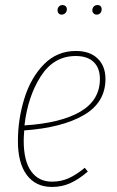

<svg xmlns="http://www.w3.org/2000/svg" viewBox="-20 -731 463 761"><path d="M76 -214Q74 -186 74 -173Q74 -93 103.5 -52Q133 -11 186 -11Q222 -11 252 -24.5Q282 -38 316 -66L328 -51Q292 -20 258.5 -5Q225 10 186 10Q122 10 86.5 -37Q51 -84 51 -172Q51 -258 76.5 -340.5Q102 -423 154 -476Q206 -529 281 -529Q336 -529 367 -499Q398 -469 398 -418Q398 -325 312.5 -275Q227 -225 76 -214ZM77 -234Q221 -243 298.5 -288.5Q376 -334 376 -418Q376 -461 351.5 -485Q327 -509 280 -509Q193 -509 141.5 -428.5Q90 -348 77 -234ZM208 -690Q208 -699 213.5 -705Q219 -711 228 -711Q235 -711 240 -706.5Q245 -702 245 -694Q245 -685 239 -679Q233 -673 224 -673Q217 -673 212.5 -678Q208 -683 208 -690ZM346 -690Q346 -699 351.5 -705Q357 -711 367 -711Q374 -711 378.5 -706.5Q383 -702 383 -694Q383 -685 377.5 -679Q372 -673 363 -673Q356 -673 351 -678Q346 -683 346 -690Z"/></svg>

Font: Fira Sans Extra Condensed Thin
Style: Italic
Weight: 250
Width: 3
Italic angle: -8°
Designer: Carrois Corporate & Edenspiekermann AG
Foundry: Carrois Corporate GbR & Edenspiekermann AG
Version: Version 4.203